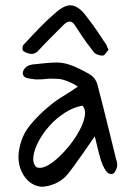

<svg xmlns="http://www.w3.org/2000/svg" viewBox="-20 -685 512 725"><path d="M390 -497Q384 -491 378.5 -483Q373 -475 367 -475Q357 -475 346.5 -479.5Q336 -484 332 -491Q315 -513 305.5 -526Q296 -539 287.5 -552Q279 -565 264 -588Q246 -617 221 -592Q204 -575 195 -566Q186 -557 180 -551Q174 -545 165 -536Q156 -527 139 -509Q132 -502 125 -494Q118 -486 109 -483Q100 -480 88.5 -483Q77 -486 70 -491Q65 -493 65 -503Q65 -513 70 -517Q91 -540 104 -553.5Q117 -567 127.5 -578Q138 -589 151.5 -602Q165 -615 189 -636Q224 -668 251 -664.5Q278 -661 305 -625Q323 -602 332.5 -588.5Q342 -575 351.5 -561Q361 -547 376 -524Q381 -519 383 -512.5Q385 -506 390 -497ZM133 20Q105 16 85 -3.5Q65 -23 56 -51.5Q47 -80 51 -111Q59 -170 92.5 -211Q126 -252 168 -286Q189 -304 218 -321.5Q247 -339 274 -358Q258 -369 237 -377.5Q216 -386 201 -387Q170 -389 155.5 -387Q141 -385 115 -385Q97 -387 83 -390Q69 -393 66 -406Q65 -419 77 -430.5Q89 -442 117 -443Q152 -447 175.5 -448.5Q199 -450 217.5 -447Q236 -444 257 -435.5Q278 -427 309 -410Q328 -400 336 -389.5Q344 -379 348 -365.5Q352 -352 357 -330Q361 -315 368 -287.5Q375 -260 383 -227.5Q391 -195 398.5 -164.5Q406 -134 411.5 -112Q417 -90 418 -85Q425 -67 421.5 -53.5Q418 -40 409 -30Q392 -23 380 -40Q368 -57 360 -83.5Q352 -110 346.5 -135Q341 -160 338 -170Q335 -166 322.5 -148Q310 -130 293 -105.5Q276 -81 259.5 -58.5Q243 -36 232 -23Q212 -1 184 10Q156 21 133 20ZM117 -54Q132 -47 153.5 -57Q175 -67 199 -89Q223 -111 245 -139Q267 -167 282 -196Q297 -225 300.5 -249Q304 -273 291 -286Q257 -280 224.5 -259Q192 -238 166.5 -209.5Q141 -181 125 -150Q109 -119 106 -93.5Q103 -68 117 -54Z"/></svg>

Font: Mynerve
Style: Regular
Weight: 400
Designer: Carolina Short
Foundry: Carolina Short
Version: Version 1.000; ttfautohint (v1.8.4.7-5d5b)